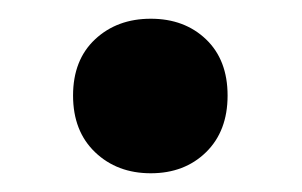

<svg xmlns="http://www.w3.org/2000/svg" viewBox="-20 -175 322 205"><path d="M141 10Q105 10 81.5 -12.5Q58 -35 58 -73Q58 -111 81.5 -133Q105 -155 141 -155Q177 -155 200 -133Q223 -111 223 -73Q223 -35 200 -12.5Q177 10 141 10Z"/></svg>

Font: Kufam SemiBold
Style: Regular
Weight: 600
Designer: Wael Morcos, Artur Schmal
Foundry: Original Type
Version: Version 1.300; ttfautohint (v1.8.3)